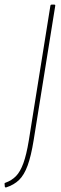

<svg xmlns="http://www.w3.org/2000/svg" viewBox="-66 -675 264 834"><path d="M-39 139Q-44 140 -45 136L-46 125Q-47 120 -43 119Q-15 109 3.5 90Q22 71 35.5 34Q49 -3 59 -64L153 -651Q154 -655 158 -655H169Q175 -655 174 -650L80 -65Q69 3 54 44Q39 85 17 106.5Q-5 128 -39 139Z"/></svg>

Font: Sofia Sans Condensed Thin
Style: Italic
Weight: 250
Italic angle: -9°
Version: Version 4.100